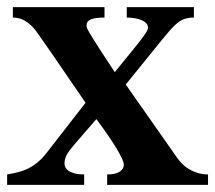

<svg xmlns="http://www.w3.org/2000/svg" viewBox="-20 -519 604 539"><path d="M280.8 0V-29.3Q304.7 -29.3 316.2 -37.1Q327.6 -44.9 327.6 -56.6Q327.6 -63 321.8 -75.4Q315.9 -87.9 305.7 -104.7Q295.4 -121.6 281.2 -142.1Q267.1 -162.6 250.5 -184.6L192.9 -118.2Q183.1 -106.9 176.8 -98.6Q170.4 -90.3 167 -83.7Q163.6 -77.1 162.4 -71.5Q161.1 -65.9 161.1 -59.6Q161.1 -54.7 163.6 -49.3Q166 -43.9 172.4 -39.6Q178.7 -35.2 189.5 -32.2Q200.2 -29.3 216.3 -29.3V0H0V-29.3Q17.6 -32.2 32.5 -36.1Q47.4 -40 60.8 -46.9Q74.2 -53.7 86.4 -64Q98.6 -74.2 110.4 -89.4L220.2 -230.5Q189.5 -275.4 165 -311Q140.6 -346.7 123.5 -371.6Q103.5 -400.9 87.4 -423.3Q77.1 -438.5 67.4 -447.5Q57.6 -456.5 48.8 -461.4Q40 -466.3 31.7 -468Q23.4 -469.7 16.1 -469.7V-499H273.4V-469.7Q247.1 -469.7 235.1 -464.6Q223.1 -459.5 223.1 -448.2Q223.1 -445.8 223.1 -444.1Q223.1 -442.4 225.1 -438.2Q227.1 -434.1 231.4 -426.5Q235.8 -418.9 244.6 -405Q253.4 -391.1 267.3 -369.6Q281.2 -348.1 302.2 -316.4Q334.5 -356 353.3 -379.2Q372.1 -402.3 381.3 -415Q390.6 -427.7 393.1 -432.9Q395.5 -438 395.5 -441.9Q395.5 -448.2 390.6 -453.6Q385.7 -459 377.7 -462.4Q369.6 -465.8 358.9 -467.8Q348.1 -469.7 335.9 -469.7V-499H524.4V-469.7Q509.8 -469.7 498.8 -466.1Q487.8 -462.4 478 -454.6Q468.3 -446.8 458.3 -435.3Q448.2 -423.8 435.5 -408.2L333 -281.7L477.5 -75.7Q482.9 -67.9 491 -59.6Q499 -51.3 509.8 -44.7Q520.5 -38.1 534.2 -33.7Q547.9 -29.3 564 -29.3V0Z"/></svg>

Font: Scheherazade
Style: Bold
Weight: 700
Version: Version 2.100 (build 932/914)